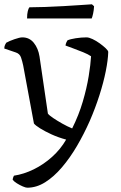

<svg xmlns="http://www.w3.org/2000/svg" viewBox="-29 -674 563 894"><path d="M98 200Q91 200 77 194Q63 188 49.5 179.5Q36 171 30 163Q31 155 33 150.5Q35 146 36 144Q82 137 128 114.5Q174 92 213.5 56.5Q253 21 279 -24Q242 -34 210.5 -48.5Q179 -63 157.5 -76.5Q136 -90 129 -99L79 -369Q75 -388 69 -406Q63 -424 44 -430L-9 -448Q-9 -458 -5.5 -465Q-2 -472 0 -475Q14 -483 38.5 -491.5Q63 -500 75 -500Q108 -500 128.5 -474.5Q149 -449 155 -411L194 -145Q200 -137 218.5 -124.5Q237 -112 261 -98.5Q285 -85 307 -76Q338 -138 356.5 -201Q375 -264 384 -319.5Q393 -375 395 -412Q382 -421 359 -430.5Q336 -440 312.5 -448.5Q289 -457 276 -462Q277 -470 280 -476.5Q283 -483 285 -486Q298 -492 324 -496Q350 -500 374 -500Q385 -500 402 -492Q419 -484 435.5 -472Q452 -460 463.5 -449Q475 -438 475 -432Q474 -395 463.5 -342.5Q453 -290 434 -230.5Q415 -171 389 -111Q362 -50 329.5 5.5Q297 61 259.5 105Q222 149 181.5 174.5Q141 200 98 200ZM97 -588Q97 -609 100.5 -622.5Q104 -636 108 -640Q138 -640 180.5 -641.5Q223 -643 267 -645.5Q311 -648 346.5 -650.5Q382 -653 399 -654L409 -645Q408 -626 404.5 -610.5Q401 -595 398 -588Z"/></svg>

Font: Texturina 72pt
Style: Regular
Weight: 400
Designer: Guillermo Torres Carreño
Foundry: Omnibus-Type
Version: Version 1.002; ttfautohint (v1.8.3)